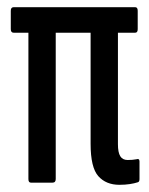

<svg xmlns="http://www.w3.org/2000/svg" viewBox="-20 -508 414 534"><path d="M312 6Q275 6 253.5 -18Q232 -42 232 -108V-417H135V-10Q135 0 126 0H66Q59 0 59 -10V-417H18Q10 -417 10 -427V-478Q10 -488 18 -488H356Q363 -488 363 -478V-427Q363 -417 356 -417H308V-107Q308 -84 314.5 -73.5Q321 -63 335 -63Q342 -63 348 -63.5Q354 -64 359 -65Q368 -68 368 -59V-10Q368 -2 363 -1Q354 2 341 4Q328 6 312 6Z"/></svg>

Font: Sofia Sans Extra Condensed Medium
Style: Regular
Weight: 500
Version: Version 4.100